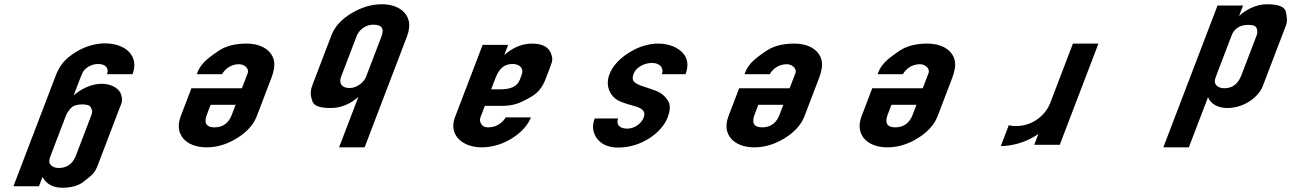

<svg xmlns="http://www.w3.org/2000/svg" viewBox="-20 -687 6116 903"><path d="M273 196C315.5 196 348.9 186.5 373.3 167.5C412.7 136.7 425.4 127.6 439.4 91L540.3 -173C551.9 -203.3 558.6 -209.8 549.8 -242C542 -270.4 503.7 -293 458.6 -293C404.4 -293 354.7 -263.5 326.3 -238L360.4 -327C366 -341.7 371.7 -352.3 377.6 -359C396.1 -377 417.9 -386 442.9 -386C475.7 -386 494.1 -366.3 483.3 -338H603.3C636 -423.4 570.9 -483 473.7 -483C402.7 -483 341.8 -450.2 302.6 -418C271.1 -391.6 255.2 -365.9 240.4 -327L43.2 189H163.2L180 145C194.6 174.1 224.2 196 273 196ZM212 66C212.8 60.7 215 53.3 218.6 44L287.7 -137C294.3 -154.2 297.1 -159.8 313.6 -178.5C323.9 -190.2 342 -196 367.8 -196C389.5 -196 402.7 -191.3 407.4 -182C417.3 -162.7 413.9 -156.3 406.5 -137L337.3 44C327 71 305.7 103 256 103C230.9 103 208.6 89.3 212 66Z M1104.8 -385C1129.2 -385 1153.1 -364.3 1145 -343L1117.8 -272H880.3L829.9 -140C797.6 -55.4 854.6 6 951.6 6C1000.8 6 1048.6 -8.5 1095.1 -37.5C1141.6 -66.5 1172.4 -100.7 1187.4 -140L1256.6 -321C1261.9 -335 1265.9 -349.2 1268.4 -363.5C1281.2 -435 1223.8 -482 1139.3 -482C1086 -482 1042.6 -470.8 1009 -448.5C975.5 -426.2 952 -407.7 938.4 -393C924.9 -378.3 915.4 -363.7 909.8 -349L905.6 -338H1024.3C1037.6 -361.7 1064.9 -385 1104.8 -385ZM988.8 -88C946.2 -88 939.6 -113.2 952.6 -147L970.5 -194H1088L1070.1 -147C1057.4 -113.8 1033.3 -88 988.8 -88Z M1777 -667C1727.8 -667 1680 -653 1633.5 -625C1586.9 -597 1555.7 -563.3 1539.9 -524L1450.1 -289C1439.7 -261.9 1437.5 -243.8 1449.7 -209.5C1456.9 -189.2 1485.1 -179 1534.3 -179C1581.8 -179 1625.5 -196.3 1665.4 -231L1574.8 6H1694.8L1893.9 -515C1900.3 -531.7 1903.8 -548 1904.5 -564C1907.2 -625.2 1853.5 -667 1777 -667ZM1623.9 -273C1588.2 -273 1572.2 -294.7 1584.2 -326L1657.6 -518C1667.2 -543.2 1696.4 -571 1735.3 -571C1778.5 -571 1787.2 -549.9 1773.9 -515L1701.7 -326C1692.5 -302.1 1661 -273 1623.9 -273Z M2351.6 -428 2369.9 -476H2249.9L2119.6 -135C2088.6 -53.8 2153.3 6 2245.7 6C2353.1 6 2450.9 -66.5 2477.1 -135H2358.4C2345.3 -111.7 2315.5 -88 2276.7 -88C2260.8 -88 2250.1 -92.7 2244.5 -102C2233.1 -121 2237.1 -128.5 2244.6 -148L2260.3 -189H2340.3C2365.3 -189 2387.9 -192.2 2408.3 -198.5C2428.6 -204.8 2453.1 -216.7 2481.8 -234C2510.5 -251.3 2531.6 -277.7 2545.1 -313L2565.8 -367C2572.9 -385.7 2581.8 -405.3 2574.6 -426C2565.5 -463.3 2534.7 -482 2482.2 -482C2425.5 -482 2382 -454.8 2351.6 -428ZM2335.1 -267H2290.1L2307.6 -313C2320.5 -346.6 2337.6 -386 2391.8 -386C2425 -386 2444.7 -364.1 2433.9 -336L2424.8 -312C2413 -281.1 2382.7 -267 2335.1 -267Z M3046.8 -391C3081.6 -391 3104.4 -368.5 3092.8 -338H3204C3214.5 -365.3 3215.7 -389.8 3207.7 -411.5C3193 -451.5 3140.1 -482 3077.8 -482C3029.5 -482 2982.5 -467.5 2936.8 -438.5C2891.1 -409.5 2860.9 -375.7 2846.1 -337C2833.1 -302.9 2837.4 -269.3 2855 -244C2873.2 -217.7 2891.3 -210.7 2929.3 -198L2964.2 -188C2994.8 -179.2 3019.9 -167 3006.9 -133C2997.7 -108.9 2967.1 -82 2929.9 -82C2895.6 -82 2875.7 -100.3 2887 -130H2777C2763.5 -94.7 2767.3 -63 2788.2 -35C2809.2 -7 2842.6 7 2888.4 7C2997.7 7 3093.1 -64.2 3119.8 -134C3133.1 -168.7 3133.6 -195.2 3121.4 -213.5C3097.3 -249.9 3075.6 -257.2 3027.9 -273L3006.9 -280C2985.2 -286.7 2970.4 -294.2 2962.3 -302.5C2954.3 -310.8 2953.5 -323.7 2960.2 -341C2970.1 -367 3006.3 -391 3046.8 -391Z M3680.8 -385C3705.2 -385 3729.1 -364.3 3721 -343L3693.8 -272H3456.3L3405.9 -140C3373.6 -55.4 3430.6 6 3527.6 6C3576.8 6 3624.6 -8.5 3671.1 -37.5C3717.6 -66.5 3748.4 -100.7 3763.4 -140L3832.6 -321C3837.9 -335 3841.9 -349.2 3844.4 -363.5C3857.2 -435 3799.8 -482 3715.3 -482C3662 -482 3618.6 -470.8 3585 -448.5C3551.5 -426.2 3528 -407.7 3514.4 -393C3500.9 -378.3 3491.4 -363.7 3485.8 -349L3481.6 -338H3600.3C3613.6 -361.7 3640.9 -385 3680.8 -385ZM3564.8 -88C3522.2 -88 3515.6 -113.2 3528.6 -147L3546.5 -194H3664L3646.1 -147C3633.4 -113.8 3609.3 -88 3564.8 -88Z M4306.8 -385C4331.2 -385 4355.1 -364.3 4347 -343L4319.8 -272H4082.3L4031.9 -140C3999.6 -55.4 4056.6 6 4153.6 6C4202.8 6 4250.6 -8.5 4297.1 -37.5C4343.6 -66.5 4374.4 -100.7 4389.4 -140L4458.6 -321C4463.9 -335 4467.9 -349.2 4470.4 -363.5C4483.2 -435 4425.8 -482 4341.3 -482C4288 -482 4244.6 -470.8 4211 -448.5C4177.5 -426.2 4154 -407.7 4140.4 -393C4126.9 -378.3 4117.4 -363.7 4111.8 -349L4107.6 -338H4226.3C4239.6 -361.7 4266.9 -385 4306.8 -385ZM4190.8 -88C4148.2 -88 4141.6 -113.2 4154.6 -147L4172.5 -194H4290L4272.1 -147C4259.4 -113.8 4235.3 -88 4190.8 -88Z M4724.4 -98 4686.9 0C4753.7 0 4821.5 -26.6 4863.7 -57L4844.2 -6H4964.2L5146.1 -482H5026.1L4919.5 -203C4899 -149.3 4840.8 -94 4756.6 -94C4745.1 -94 4733.7 -95.7 4724.4 -98Z M5752 -179C5831.9 -179 5899.4 -231 5918.9 -282L6017.1 -539C6031.7 -577.2 6037.9 -583.2 6027.5 -631.5C6022.3 -655.2 5992.7 -667 5938.5 -667C5883.2 -667 5836.3 -637.9 5807.5 -612L5826.2 -661H5706.2L5451.3 6H5571.3L5661.5 -230C5672.6 -200.8 5705.4 -179 5752 -179ZM5695.2 -316.5C5697.5 -323.5 5699.9 -330.3 5702.4 -337L5773.1 -522C5782.7 -547.1 5806 -570 5850.2 -570C5873.5 -570 5886.9 -564.7 5890.3 -554C5896.9 -533.6 5891.1 -523.4 5885.3 -508L5819.9 -337C5808.2 -306.3 5788.3 -272 5737.6 -272C5709.3 -272 5686.4 -289.2 5695.2 -316.5Z"/></svg>

Font: Din Kursivschrift
Style: Extended Italic
Weight: 400
Version: Version 1.089